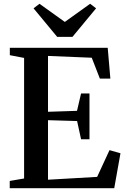

<svg xmlns="http://www.w3.org/2000/svg" viewBox="-20 -996 670 1016"><path d="M107.5 -51.5V-689.5L32 -704V-743H550L564 -580H508.5L465.5 -690.5L234 -700V-404.5L387.5 -409.5L409 -501.5H453.5V-259H409L388 -355.5L234 -360V-45L494 -60L559.5 -201.5L617.5 -185L584.5 0H31.5V-38.5ZM282.5 -801 157.5 -952 189 -976 323 -880 457 -976 488.5 -952 363.5 -801Z"/></svg>

Font: Merriweather 72pt SemiBold
Style: Regular
Weight: 600
Version: Version 2.100